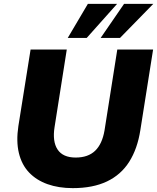

<svg xmlns="http://www.w3.org/2000/svg" viewBox="-20 -961 812 992"><path d="M356 11Q283 11 225.5 -9.5Q168 -30 130 -70Q92 -110 77.5 -170.5Q63 -231 75 -310L138 -705H325L262 -305Q250 -230 277.5 -188.5Q305 -147 371 -147Q435 -147 471.5 -182Q508 -217 520 -287L586 -705H771L705 -288Q690 -192 647.5 -125Q605 -58 532.5 -23.5Q460 11 356 11ZM330 -765 434 -941H585L428 -765ZM500 -765 621 -941H772L600 -765Z"/></svg>

Font: Nunito Sans 10pt Black
Style: Italic
Weight: 900
Italic angle: -9°
Designer: Vernon Adams
Foundry: Vernon Adams
Version: Version 3.101;gftools[0.9.27]